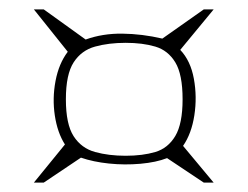

<svg xmlns="http://www.w3.org/2000/svg" viewBox="-20 -575 526 408"><path d="M363 -469Q385 -446 392 -407.5Q399 -369 393 -330Q387 -291 369 -265L434 -187H413L335 -239Q312 -230 278.5 -227Q245 -224 211.5 -227.5Q178 -231 152 -240L73 -187H52L118 -268Q102 -293 96.5 -329.5Q91 -366 98 -403Q105 -440 124 -465L52 -555H73L162 -491Q198 -504 240 -503.5Q282 -503 325 -493L413 -555H434ZM120 -364Q120 -311 136.5 -285.5Q153 -260 182 -252Q211 -244 247 -244Q283 -244 310 -252Q337 -260 352.5 -286Q368 -312 368 -364Q368 -417 352.5 -442.5Q337 -468 310 -476Q283 -484 247 -484Q211 -484 182 -476Q153 -468 136.5 -442.5Q120 -417 120 -364Z"/></svg>

Font: Genos Thin ExtraLight
Style: Regular
Weight: 250
Version: Version 1.010